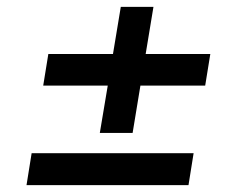

<svg xmlns="http://www.w3.org/2000/svg" viewBox="-20 -571 706 559"><path d="M57.2 -32H528.8L543.7 -125H72.1ZM105.8 -321.7H293.7L270.6 -183.9H366.1L388.8 -321.7H577.4L592.3 -413.7H404.1L426.8 -551.1H331.7L308.9 -413.7H120.7Z"/></svg>

Font: Magic Ui Pro Medium
Style: Italic
Weight: 500
Italic angle: -9.39999°
Designer: Stefan Endress, Andreas Faust
Version: Version 1.000;FEAKit 1.0